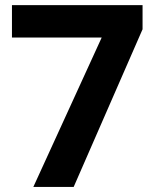

<svg xmlns="http://www.w3.org/2000/svg" viewBox="-20 -733 611 753"><path d="M110.8 0 378.9 -585.9H26.9V-712.9H539.1V-618.2L269 0Z"/></svg>

Font: CAA NEO Sans
Style: Bold
Weight: 700
Version: Version 1.10